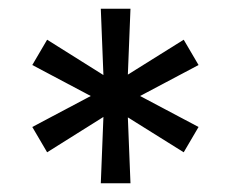

<svg xmlns="http://www.w3.org/2000/svg" viewBox="-20 -725 529 440"><path d="M211 -705H279L273 -554L401 -634L435 -576L301 -505L435 -434L401 -376L273 -456L279 -305H211L217 -457L88 -376L54 -434L188 -505L54 -576L88 -634L217 -553Z"/></svg>

Font: TikTok Sans 24pt
Style: Regular
Weight: 400
Version: Version 4.000